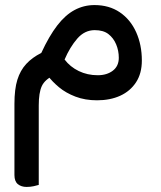

<svg xmlns="http://www.w3.org/2000/svg" viewBox="-20 -396 637 758"><path d="M143 -187Q174 -254 206 -295.5Q238 -337 274.5 -356.5Q311 -376 353 -376Q411 -376 453 -347.5Q495 -319 517.5 -269Q540 -219 540 -157Q540 -106 517 -71Q494 -36 454.5 -18Q415 0 363 0Q316 0 278 -14.5Q240 -29 213 -51.5Q186 -74 169 -97L193 -99Q157 -82 145 -56Q133 -30 133 20V334Q127 336 113.5 339Q100 342 85 342Q64 342 50.5 331Q37 320 37 295V14Q37 -44 48.5 -81Q60 -118 83.5 -143.5Q107 -169 143 -187ZM366 -99Q402 -99 425.5 -117Q449 -135 449 -168Q449 -196 438.5 -221Q428 -246 408 -261.5Q388 -277 354 -277Q314 -277 285 -243.5Q256 -210 235 -161Q257 -132 291 -115.5Q325 -99 366 -99Z"/></svg>

Font: Baloo Bhaijaan 2 Medium
Style: Regular
Weight: 500
Designer: Sanskriti Dholi, Noopur Datye and Ek Type
Foundry: Ek Type
Version: Version 1.701